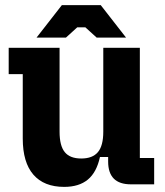

<svg xmlns="http://www.w3.org/2000/svg" viewBox="-20 -721 644 751"><path d="M231 10Q152 10 110.5 -37.9Q69 -85.9 69 -179V-431H14V-534H213V-206Q213 -150.9 233.3 -126Q253.6 -101 297.8 -101Q342 -101 363 -126Q384 -150.9 384 -206V-534H527V-103H583V0H492Q403 0 403 -89V-107H371Q358 -47 323.5 -18.5Q289 10 231 10ZM123 -574 222 -701H374L473 -574H358L314 -614H282L238 -574Z"/></svg>

Font: Mozilla Headline ExtraLight
Style: Regular
Weight: 200
Designer: Studio DRAMA
Foundry: Studio DRAMA
Version: Version 1.000